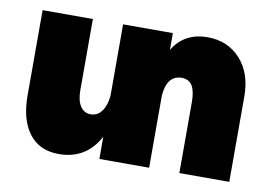

<svg xmlns="http://www.w3.org/2000/svg" viewBox="-65 -654 1081 764"><g transform="rotate(10 476.0 -271.5)"><path d="M716.8 -551.8Q798.3 -551.8 849.6 -495.4Q900.9 -439 900.9 -345.2V0H699.2V-287.1Q699.2 -330.1 686 -352.5Q672.9 -375 642.1 -375Q583.5 -373.5 577.1 -292V0H376V-89.8Q323.2 8.8 212.9 8.8Q134.3 8.8 92.5 -46.6Q50.8 -102.1 50.8 -199.2V-543.9H253.9V-255.9Q253.9 -214.8 269 -191.9Q284.2 -168.9 311 -168.9Q338.4 -169.4 355.2 -192.4Q372.1 -215.3 376 -253.9V-543.9H577.1V-476.1Q622.6 -551.8 716.8 -551.8Z"/></g></svg>

Font: Montserrat arm ExtraBold
Style: Regular
Weight: 800
Designer: Julieta Ulanovsky
Foundry: Julieta Ulanovsky
Version: Version 6.000;PS 006.000;hotconv 1.0.88;makeotf.lib2.5.64775